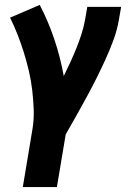

<svg xmlns="http://www.w3.org/2000/svg" viewBox="-20 -548 540 783"><path d="M212 215H73L112 -19Q119 -60 117.5 -100Q116 -140 111.5 -179.5Q107 -219 98 -257.5Q89 -296 77.5 -333Q66 -370 52 -406Q38 -442 21 -476L142 -528Q177 -461 201.5 -388Q226 -315 240 -238Q254 -266 267 -294.5Q280 -323 291.5 -351.5Q303 -380 312.5 -409.5Q322 -439 327 -468L336 -520H474L465 -468Q458 -427 443.5 -387Q429 -347 411 -307.5Q393 -268 373.5 -229Q354 -190 333 -151.5Q312 -113 291 -75.5Q270 -38 248 0Z"/></svg>

Font: Iosevka Heavy
Style: Italic
Weight: 900
Italic angle: -9°
Monospace: yes
Designer: Belleve Invis
Foundry: Belleve Invis
Version: Version 32.5.0; ttfautohint (v1.8.4)